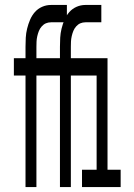

<svg xmlns="http://www.w3.org/2000/svg" viewBox="-20 -755 540 775"><path d="M83 0V-450H36V-520H83V-566Q83 -585 84 -603Q85 -621 89.5 -639.5Q94 -658 101.5 -675.5Q109 -693 121 -706.5Q133 -720 150 -727.5Q167 -735 186 -735H250V-665H186Q175 -665 165.5 -661Q156 -657 148.5 -648.5Q141 -640 137 -630Q133 -620 130.5 -609Q128 -598 127.5 -587.5Q127 -577 127 -566V-520H224V-450H127V0ZM222 0V-450H175V-520H222V-566Q222 -585 223 -603Q224 -621 228.5 -639.5Q233 -658 240.5 -675.5Q248 -693 260 -706.5Q272 -720 289 -727.5Q306 -735 325 -735H389V-665H325Q314 -665 304.5 -661Q295 -657 287.5 -648.5Q280 -640 276 -630Q272 -620 269.5 -609Q267 -598 266.5 -587.5Q266 -577 266 -566V-520H363V-450H266V0ZM311 0V-70H370V-450H318V-520H414V-70H467V0Z"/></svg>

Font: Iosevka Term
Style: Regular
Weight: 400
Monospace: yes
Designer: Belleve Invis
Foundry: Belleve Invis
Version: Version 30.0.1